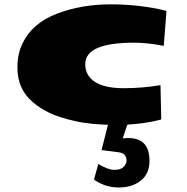

<svg xmlns="http://www.w3.org/2000/svg" viewBox="-20 -542 840 861"><path d="M555.7 77.1Q650.4 77.1 650.4 179.2Q650.4 237.3 611.3 268.1Q572.3 298.8 512 298.8Q451.7 298.8 401.4 263.2L420.9 193.4Q464.4 219.7 492.7 219.7Q521 219.7 534.2 206.5Q547.4 193.4 547.4 177.7Q547.4 146 513.2 141.1L435.5 130.9L466.3 9.3H553.7L530.3 78.6Q543.5 77.1 555.7 77.1ZM581.1 -350.6Q362.3 -350.6 362.3 -254.4Q362.3 -202.6 406 -174.6Q449.7 -146.5 534.4 -146.5Q619.1 -146.5 699.7 -160.2L703.1 -6.3Q610.4 18.1 501 18.1Q391.6 18.1 317.4 1.2Q243.2 -15.6 201.2 -36.1Q159.2 -56.6 127 -84Q57.6 -142.6 58.1 -240.2Q58.1 -300.8 82 -349.6Q126 -439 235.4 -480.7Q344.7 -522.5 476.6 -522.5Q608.4 -522.5 726.6 -493.2L714.4 -336.4Q639.6 -350.6 581.1 -350.6Z"/></svg>

Font: Seymour One
Style: Book
Weight: 400
Designer: vernon adams
Foundry: vernon adams
Version: Version 1.000; ttfautohint (v0.93) -l 8 -r 50 -G 200 -x 0 -w